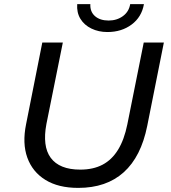

<svg xmlns="http://www.w3.org/2000/svg" viewBox="-20 -907 831 935"><path d="M361 8Q264 8 201 -31Q138 -70 113 -139.5Q88 -209 107 -302L186 -700H286L206 -303Q196 -250 201 -208.5Q206 -167 227 -138.5Q248 -110 284 -95.5Q320 -81 371 -81Q434 -81 479.5 -105Q525 -129 555 -178Q585 -227 600 -301L680 -700H778L697 -294Q667 -144 582.5 -68Q498 8 361 8ZM503 -751Q460 -751 425 -768Q390 -785 371.5 -815.5Q353 -846 356 -887H420Q418 -850 442.5 -828.5Q467 -807 509 -807Q549 -807 578.5 -828.5Q608 -850 614 -887H681Q670 -824 621 -787.5Q572 -751 503 -751Z"/></svg>

Font: MOST Montserrat Medium
Style: Italic
Weight: 500
Italic angle: -11.3°
Designer: Julieta Ulanovsky
Foundry: Julieta Ulanovsky
Version: Version 8.000;March 11, 2024;FontCreator 15.0.0.2926 64-bit